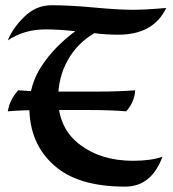

<svg xmlns="http://www.w3.org/2000/svg" viewBox="-20 -694 649 722"><path d="M450.7 7.8Q273.4 7.8 184.6 -71.3Q90.3 -153.3 90.3 -292.5Q90.3 -375.5 137 -446.5Q183.6 -517.6 263.2 -576.7Q198.7 -583.5 151.9 -583.5Q70.3 -583.5 9.3 -542Q27.3 -587.9 71.5 -631.1Q115.7 -674.3 173.3 -674.3Q242.2 -674.3 333.3 -665.8Q424.3 -657.2 480.5 -657.2Q527.3 -657.2 605 -664.1Q557.6 -563.5 424.3 -563.5Q377.9 -563.5 335 -569.3Q270.5 -531.7 234.6 -467.3Q198.7 -402.8 198.7 -324.7Q198.7 -210.4 282.7 -148.4Q361.8 -89.4 480.5 -89.4Q546.9 -89.4 590.8 -104.5Q549.3 7.8 450.7 7.8ZM454.6 -275.4Q394.5 -280.3 310.5 -280.3H153.8Q64.5 -280.3 9.3 -275.4Q16.6 -319.8 48.8 -354.5Q110.8 -349.6 192.9 -349.6H345.7Q425.8 -349.6 488.3 -354.5Q485.8 -310.1 454.6 -275.4Z"/></svg>

Font: Balgruf
Style: Regular
Weight: 500
Designer: Paul James MIller
Foundry: High-Logic / Made with FontCreator
Version: Version 1.201;March 28, 2021;FontCreator 13.0.0.2683 64-bit